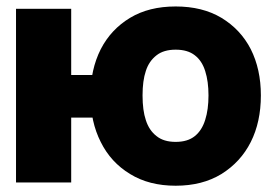

<svg xmlns="http://www.w3.org/2000/svg" viewBox="-20 -573 876 603"><path d="M71.3 -337.4H370.1V-203.6H71.3ZM30.3 -545.4H203.6V0H30.3ZM388.7 -26.4Q328.1 -63 296.4 -127Q264.2 -190.4 264.2 -273.4Q264.2 -354.5 296.4 -418.5Q328.6 -481 388.7 -517.1Q447.8 -552.7 531.7 -552.7Q615.7 -552.7 675.3 -517.1Q735.8 -480.5 767.6 -418.5Q799.3 -355.5 799.3 -273.4Q799.3 -189.9 767.6 -127Q735.8 -64 675.3 -26.4Q615.2 10.3 531.7 10.3Q448.2 10.3 388.7 -26.4ZM624.5 -196.8Q634.8 -229 634.8 -273.4Q634.8 -317.4 624.5 -349.6Q614.3 -382.3 591.8 -399.4Q569.3 -417 531.7 -417Q494.1 -417 471.7 -399.4Q447.8 -380.9 438 -350.1Q427.7 -319.8 427.7 -273.4Q427.7 -226.1 438 -195.8Q448.2 -163.6 471.7 -145.5Q494.1 -127.4 531.7 -127.4Q569.3 -127.4 591.8 -145.5Q614.3 -163.6 624.5 -196.8Z"/></svg>

Font: My Font
Style: Regular
Weight: 500
Designer: Rasmus Andersson
Foundry: rsms
Version: Version 0.001